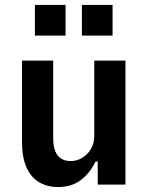

<svg xmlns="http://www.w3.org/2000/svg" viewBox="-20 -746 597 776"><path d="M215 10Q172 10 139 -9Q106 -28 87.5 -68.5Q69 -109 69 -171V-501H195V-187Q195 -155 203.5 -134.5Q212 -114 228 -104.5Q244 -95 266 -95Q291 -95 313 -108.5Q335 -122 348 -145Q361 -168 361 -196V-501H487V0H375V-93H366Q345 -48 307.5 -19Q270 10 215 10ZM311 -602V-726H435V-602ZM121 -602V-726H245V-602Z"/></svg>

Font: Nunito Sans 7pt Condensed
Style: Bold
Weight: 700
Width: 3
Designer: Vernon Adams
Foundry: Vernon Adams
Version: Version 3.101;gftools[0.9.27]